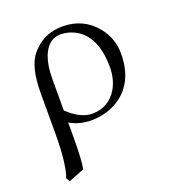

<svg xmlns="http://www.w3.org/2000/svg" viewBox="-120 -515 765 838"><g transform="rotate(-20 262.0 -96.0)"><path d="M134.8 198.2 62 227.1 51.8 210Q73.7 149.9 74.2 9.8V-175.8Q74.2 -302.2 118.7 -353Q124 -358.9 130.9 -366.2Q183.1 -418.9 262.2 -418.9Q358.9 -418.9 418.5 -346.2Q462.9 -291 462.9 -220.2Q462.9 -86.9 369.6 -25.9Q314.5 9.3 241.2 9.8Q186.5 9.3 143.1 -16.1V58.1Q142.6 160.2 134.8 198.2ZM397 -180.2Q397 -325.2 310.1 -372.1Q278.8 -388.7 243.2 -389.2Q185.1 -389.2 158.7 -321.3Q143.1 -279.3 143.1 -217.8V-71.8Q201.7 -16.6 254.9 -16.1Q331.5 -16.1 371.6 -81.5Q396.5 -123.5 397 -180.2Z"/></g></svg>

Font: Linux Libertine Display O
Style: Regular
Weight: 400
Designer: Philipp H. Poll
Foundry: Philipp H. Poll
Version: Version 5.0.9